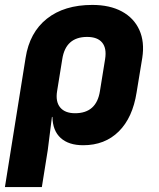

<svg xmlns="http://www.w3.org/2000/svg" viewBox="-27 -580 647 780"><path d="M-7 180 77 -345Q93 -448 163.5 -504Q234 -560 348 -560Q419 -560 468 -533.5Q517 -507 539 -458.5Q561 -410 551 -345L528 -205Q512 -102 455.5 -46Q399 10 311 10Q252 10 219.5 -19.5Q187 -49 186 -105H184L167 30L143 180ZM278 -120Q365 -120 379 -210L400 -340Q407 -384 388 -407Q369 -430 327 -430Q240 -430 226 -340L205 -210Q198 -167 217.5 -143.5Q237 -120 278 -120Z"/></svg>

Font: JetBrains Mono NL ExtraBold
Style: Italic
Weight: 800
Italic angle: -9°
Monospace: yes
Designer: Philipp Nurullin, Konstantin Bulenkov
Foundry: JetBrains
Version: Version 2.305; ttfautohint (v1.8.4.7-5d5b)